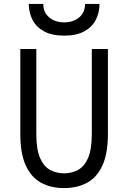

<svg xmlns="http://www.w3.org/2000/svg" viewBox="-20 -951 656 983"><path d="M308 12Q240.5 12 190.2 -15.5Q140 -43 112 -103.8Q84 -164.5 84 -265V-700H166V-265Q166 -185 185.5 -141.2Q205 -97.5 237.5 -80.5Q270 -63.5 308 -63.5Q346 -63.5 378.5 -80.5Q411 -97.5 430.5 -141.2Q450 -185 450 -265V-700H532.5V-265Q532.5 -165 504.5 -104Q476.5 -43 426 -15.5Q375.5 12 308 12ZM308.5 -768.5Q245.5 -768.5 205.5 -790.5Q165.5 -812.5 146.5 -849.5Q127.5 -886.5 127.5 -931H201.5Q201.5 -887 232 -861.8Q262.5 -836.5 308.5 -836.5Q355 -836.5 385.2 -861.8Q415.5 -887 415.5 -931H489.5Q489.5 -886.5 470.5 -849.5Q451.5 -812.5 411.5 -790.5Q371.5 -768.5 308.5 -768.5Z"/></svg>

Font: Overpass Mono Light
Style: Regular
Weight: 400
Monospace: yes
Version: Version 4.000